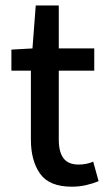

<svg xmlns="http://www.w3.org/2000/svg" viewBox="-20 -684 401 716"><path d="M247.6 12.2Q163.6 12.2 129.4 -36.4Q95.2 -85 95.2 -163.6V-420.4H22.5V-499L101.1 -503.4L113.3 -663.6H199.2V-503.4H331.5V-420.4H199.2V-163.1Q199.2 -117.2 216.8 -93.8Q234.4 -70.3 273.4 -70.3Q286.1 -70.3 300 -72.8Q314 -75.2 327.6 -81.1L347.7 -8.3Q327.6 0 302 6.1Q276.4 12.2 247.6 12.2Z"/></svg>

Font: Akatab SemiBold
Style: Regular
Weight: 600
Designer: SIL Global
Foundry: SIL Global
Version: Version 4.100